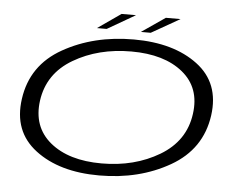

<svg xmlns="http://www.w3.org/2000/svg" viewBox="-50 -758 1064 827"><g transform="rotate(5 481.5 -345.0)"><path d="M407 5.5Q234.5 5.5 130.8 -73.5Q27 -152.5 47 -294Q67.5 -441.5 200 -516.2Q332.5 -591 505.5 -591Q678 -591 781.5 -513.2Q885 -435.5 865.5 -294Q845 -146.5 712.5 -70.5Q580 5.5 407 5.5ZM413 -47Q555 -47 662.8 -111.2Q770.5 -175.5 786.5 -293.5Q802.5 -407.5 722.2 -473Q642 -538.5 499.5 -538.5Q357 -538.5 249.5 -475.2Q142 -412 125.5 -293.5Q110 -179.5 190.2 -113.2Q270.5 -47 413 -47ZM532.5 -626 634.5 -696H698L575 -626ZM342.5 -626 443 -696H505.5L384.5 -626Z"/></g></svg>

Font: Anybody UltraExpanded Light
Style: Italic
Weight: 300
Width: 9
Italic angle: -10°
Designer: Tyler Finck
Foundry: Etcetera Type Company
Version: Version 1.010; ttfautohint (v1.8.3) -l 8 -r 50 -G 200 -x 14 